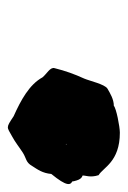

<svg xmlns="http://www.w3.org/2000/svg" viewBox="60 -661 319 479"><g transform="rotate(90 219.5 -421.5)"><path d="M150 -398C147 -387 164 -379 173 -368C191 -335 230 -314 270 -296C300 -276 296 -279 320 -292C335 -300 347 -310 361 -319C375 -328 385 -326 394 -342C403 -356 412 -368 414 -390C445 -428 445 -440 427 -444C422 -424 403 -418 382 -418C358 -422 338 -425 339 -428L341 -427C342 -424 331 -406 333 -404L329 -403C323 -394 346 -382 371 -382C389 -384 427 -396 435 -430C431 -457 427 -465 418 -468C417 -474 424 -487 417 -508C398 -519 384 -561 311 -561C296 -561 250 -552 244 -546C228 -546 213 -537 201 -530C190 -523 182 -486 176 -472C165 -448 157 -426 150 -398Z"/></g></svg>

Font: pokerface
Style: oblique
Weight: 400
Version: Version 1